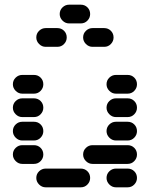

<svg xmlns="http://www.w3.org/2000/svg" viewBox="-20 -810 640 820"><path d="M435 -50Q435 -34 447 -22Q459 -10 475 -10H525Q542 -10 553.5 -22Q565 -34 565 -50Q565 -67 553.5 -78.5Q542 -90 525 -90H475Q459 -90 447 -78.5Q435 -67 435 -50ZM135 -50Q135 -34 147 -22Q159 -10 175 -10H325Q342 -10 353.5 -22Q365 -34 365 -50Q365 -67 353.5 -78.5Q342 -90 325 -90H175Q159 -90 147 -78.5Q135 -67 135 -50ZM335 -150Q335 -134 347 -122Q359 -110 375 -110H525Q542 -110 553.5 -122Q565 -134 565 -150Q565 -167 553.5 -178.5Q542 -190 525 -190H375Q359 -190 347 -178.5Q335 -167 335 -150ZM35 -150Q35 -134 47 -122Q59 -110 75 -110H125Q142 -110 153.5 -122Q165 -134 165 -150Q165 -167 153.5 -178.5Q142 -190 125 -190H75Q59 -190 47 -178.5Q35 -167 35 -150ZM435 -250Q435 -234 447 -222Q459 -210 475 -210H525Q542 -210 553.5 -222Q565 -234 565 -250Q565 -267 553.5 -278.5Q542 -290 525 -290H475Q459 -290 447 -278.5Q435 -267 435 -250ZM35 -250Q35 -234 47 -222Q59 -210 75 -210H125Q142 -210 153.5 -222Q165 -234 165 -250Q165 -267 153.5 -278.5Q142 -290 125 -290H75Q59 -290 47 -278.5Q35 -267 35 -250ZM435 -350Q435 -334 447 -322Q459 -310 475 -310H525Q542 -310 553.5 -322Q565 -334 565 -350Q565 -367 553.5 -378.5Q542 -390 525 -390H475Q459 -390 447 -378.5Q435 -367 435 -350ZM35 -350Q35 -334 47 -322Q59 -310 75 -310H125Q142 -310 153.5 -322Q165 -334 165 -350Q165 -367 153.5 -378.5Q142 -390 125 -390H75Q59 -390 47 -378.5Q35 -367 35 -350ZM435 -450Q435 -434 447 -422Q459 -410 475 -410H525Q542 -410 553.5 -422Q565 -434 565 -450Q565 -467 553.5 -478.5Q542 -490 525 -490H475Q459 -490 447 -478.5Q435 -467 435 -450ZM35 -450Q35 -434 47 -422Q59 -410 75 -410H125Q142 -410 153.5 -422Q165 -434 165 -450Q165 -467 153.5 -478.5Q142 -490 125 -490H75Q59 -490 47 -478.5Q35 -467 35 -450ZM335 -650Q335 -634 347 -622Q359 -610 375 -610H425Q442 -610 453.5 -622Q465 -634 465 -650Q465 -667 453.5 -678.5Q442 -690 425 -690H375Q359 -690 347 -678.5Q335 -667 335 -650ZM135 -650Q135 -634 147 -622Q159 -610 175 -610H225Q242 -610 253.5 -622Q265 -634 265 -650Q265 -667 253.5 -678.5Q242 -690 225 -690H175Q159 -690 147 -678.5Q135 -667 135 -650ZM235 -750Q235 -734 247 -722Q259 -710 275 -710H325Q342 -710 353.5 -722Q365 -734 365 -750Q365 -767 353.5 -778.5Q342 -790 325 -790H275Q259 -790 247 -778.5Q235 -767 235 -750Z"/></svg>

Font: Matrix Sans Raster
Style: Regular
Weight: 400
Designer: Brad Neil
Version: Version 1.100